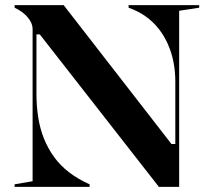

<svg xmlns="http://www.w3.org/2000/svg" viewBox="-20 -728 820 748"><path d="M37 0V-10L107 -22V-614Q107 -638 88 -660.5Q69 -683 37 -698V-708H228L648 -167H663V-410Q663 -449 656 -485.5Q649 -522 634.5 -555Q620 -588 598.5 -615.5Q577 -643 547.5 -664Q518 -685 481 -698V-708H756V-698L678 -686V0H599L135 -594H122V-363Q122 -314 129 -270Q136 -226 151.5 -187.5Q167 -149 191 -116Q215 -83 249.5 -56.5Q284 -30 329 -10V0Z"/></svg>

Font: Kalnia Thin Medium
Style: Regular
Weight: 500
Version: Version 1.105